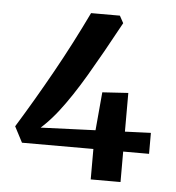

<svg xmlns="http://www.w3.org/2000/svg" viewBox="-43 -544 534 584"><g transform="rotate(5 224.0 -252.0)"><path d="M12 -141Q65 -227 115.5 -317.5Q166 -408 212 -504H300L312 -482Q260 -386 219 -316.5Q178 -247 141.5 -200Q105 -153 62 -121L47 -142L425 -157V-93H37ZM255 -133 267 -267 346 -272V0H255Z"/></g></svg>

Font: Yrsa Medium
Style: Regular
Weight: 500
Designer: Anna Giedrys (Yrsa+Rasa design), David Brezina (Yrsa art-direction, Rasa art-direction, design)
Foundry: Rosetta Type Foundry
Version: Version 2.004